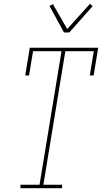

<svg xmlns="http://www.w3.org/2000/svg" viewBox="-20 -985 540 1005"><path d="M87 0V-18H187L302 -717H153L132 -590H112L136 -735H494L470 -590H450L471 -717H322L207 -18H305V0ZM315 -815 239 -954 257 -963 332 -833 451 -965 465 -953 343 -815Z"/></svg>

Font: Iosevka Curly Slab Thin
Style: Italic
Weight: 100
Italic angle: -9°
Monospace: yes
Designer: Belleve Invis
Foundry: Belleve Invis
Version: Version 22.1.2; ttfautohint (v1.8.4)